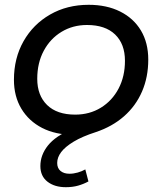

<svg xmlns="http://www.w3.org/2000/svg" viewBox="-20 -555 675 799"><path d="M254 224Q207 224 177.5 201Q148 178 148 136Q148 90 179.5 50.5Q211 11 280 -18L324 4Q314 5 304.5 5.5Q295 6 287 6Q211 6 155.5 -22.5Q100 -51 69 -102.5Q38 -154 38 -223Q38 -313 78 -383.5Q118 -454 188.5 -494.5Q259 -535 349 -535Q424 -535 480 -507Q536 -479 566.5 -428Q597 -377 597 -307Q597 -234 571 -174Q545 -114 496 -71Q447 -28 378 -5Q322 13 286.5 34.5Q251 56 234.5 78Q218 100 218 123Q218 145 232 156.5Q246 168 269 168Q286 168 303.5 163Q321 158 335 150L348 200Q328 211 305 217.5Q282 224 254 224ZM293 -78Q353 -78 400 -107Q447 -136 473.5 -186.5Q500 -237 500 -302Q500 -372 459 -411.5Q418 -451 342 -451Q283 -451 236 -422.5Q189 -394 162 -343.5Q135 -293 135 -227Q135 -158 176 -118Q217 -78 293 -78Z"/></svg>

Font: Montserrat Thin Medium
Style: Italic
Weight: 500
Italic angle: -11.3°
Version: Version 9.000